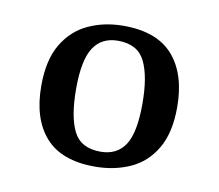

<svg xmlns="http://www.w3.org/2000/svg" viewBox="-49 -634 502 441"><g transform="rotate(10 202.0 -413.0)"><path d="M200 -542Q162 -542 143 -513Q124 -484 124 -417Q124 -352 141 -318Q158 -284 204 -284Q242 -284 261 -312.5Q280 -341 280 -409Q280 -473 263 -507.5Q246 -542 200 -542ZM207 -578Q285 -578 322.5 -535Q360 -492 360 -415Q360 -355 338 -318Q316 -281 279 -264.5Q242 -248 197 -248Q119 -248 81.5 -290.5Q44 -333 44 -410Q44 -470 66 -507Q88 -544 125 -561Q162 -578 207 -578Z"/></g></svg>

Font: Rasa
Style: Regular
Weight: 400
Designer: Anna Giedrys (Yrsa+Rasa design), David Brezina (Yrsa art-direction, Rasa art-direction, design)
Foundry: Rosetta Type Foundry
Version: Version 2.004